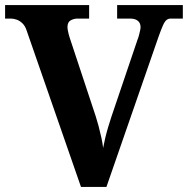

<svg xmlns="http://www.w3.org/2000/svg" viewBox="-20 -734 738 754"><path d="M85 -613Q79 -632 68 -642.5Q57 -653 45 -657Q33 -661 23 -661H0V-714H330V-661H284Q270 -661 257.5 -654Q245 -647 245 -628Q245 -622 246.5 -614Q248 -606 250 -598.5Q252 -591 254 -585L356 -277Q361 -262 367 -239.5Q373 -217 378 -194Q383 -171 385 -153Q388 -170 393 -191Q398 -212 404.5 -234Q411 -256 417 -274L520 -578Q523 -585 525.5 -594.5Q528 -604 530 -613Q532 -622 532 -627Q532 -644 521 -652.5Q510 -661 492 -661H440V-714H698V-661H650Q641 -661 634 -655.5Q627 -650 620 -634.5Q613 -619 602 -588L398 0H298Z"/></svg>

Font: Noto Serif Armenian
Style: Regular
Weight: 400
Designer: Monotype Design Team
Foundry: Monotype Imaging Inc.
Version: Version 2.007